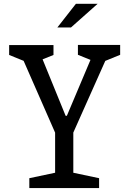

<svg xmlns="http://www.w3.org/2000/svg" viewBox="-20 -960 660 980"><path d="M82.3 -691.2 118.5 -642.2 26.7 -679.5V-730H253V-679.5L165 -644.2L183.5 -691.2L315 -368.8H321.2L458.5 -693.8L465.7 -644.7L377.7 -680.2V-730.5H593.3V-680.2L500.3 -642.2L537.3 -693.8L347 -267.2H268.2ZM129.7 -50.5 283.7 -83 261.3 -41.5V-308H354.2V-41.5L331.8 -83L485.8 -50.5V0H129.7ZM478.2 -940.5H367.3L272.8 -819.8H342.3Z"/></svg>

Font: Monaspace Xenon Var ExtraLight
Style: Regular
Weight: 200
Designer: Riley Cran and the Lettermatic Team
Version: Version 1.200 (Monaspace Xenon Var)